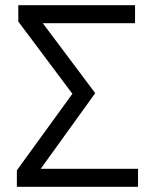

<svg xmlns="http://www.w3.org/2000/svg" viewBox="-20 -720 603 740"><path d="M45 0V-63.5L259 -358.5L50.5 -637V-700H500.5V-630.5H145L347 -361L137 -69.5H512V0Z"/></svg>

Font: Geologica Roman ExtraLight
Style: Regular
Weight: 250
Designer: Sindre Bremnes, Frode Helland
Foundry: Monokrom Skriftforlag AS
Version: Version 1.010;gftools[0.9.28]